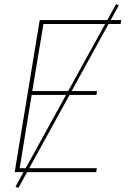

<svg xmlns="http://www.w3.org/2000/svg" viewBox="-20 -832 640 928"><path d="M51 0 172 -735H566L563 -716H190L136 -392H449L446 -373H133L75 -19H448L445 0ZM69 76 55 70 541 -812 554 -806Z"/></svg>

Font: Iosevka SS04 Th Ex Obl
Style: Regular
Weight: 100
Width: 7
Italic angle: -9°
Monospace: yes
Designer: Belleve Invis
Foundry: Belleve Invis
Version: Version 19.0.0; ttfautohint (v1.8.4)